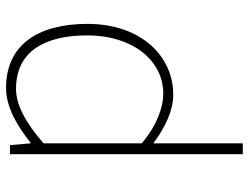

<svg xmlns="http://www.w3.org/2000/svg" viewBox="-114 -466 823 635"><g transform="rotate(-90 297.5 -148.5)"><path d="M105 243H141V46V-53C197 -11 252 13 302 13C428 13 536 -92 536 -271C536 -434 467 -540 324 -540C258 -540 195 -500 143 -459H141L135 -527H105ZM305 -20C263 -20 203 -39 141 -91V-416C208 -474 267 -507 321 -507C450 -507 498 -405 498 -271C498 -124 417 -20 305 -20Z"/></g></svg>

Font: Harano Aji Gothic TW ExtraLight
Style: Regular
Weight: 250
Foundry: Masamichi Hosoda
Version: HaranoAjiGothicTW-ExtraLight version 20230610;ttx 4.39.4